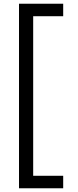

<svg xmlns="http://www.w3.org/2000/svg" viewBox="-20 -758 417 1030"><path d="M82 252V-738H319V-671H158V185H319V252Z"/></svg>

Font: Celebes
Style: Regular
Weight: 400
Designer: Anugrah Pasau
Foundry: Lafontype
Version: Version 1.000; ttfautohint (v1.8.4)